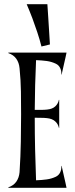

<svg xmlns="http://www.w3.org/2000/svg" viewBox="-20 -900 359 920"><path d="M152.8 -36.1Q180.7 -37.1 203.9 -40.3Q227.1 -43.5 247.6 -53.2Q261.7 -60.1 268.3 -74Q274.9 -87.9 273.9 -105H275.4Q281.7 -77.1 286.1 -57.4Q290.5 -37.6 293.5 -24.9Q296.9 -9.8 298.8 0H20V-2.4Q44.9 -10.7 58.1 -29.5Q71.3 -48.3 73.7 -74.7Q78.6 -150.9 79.8 -220.5Q81.1 -290 81.1 -352.1Q81.1 -406.7 80.3 -460.7Q79.6 -514.6 73.7 -573.2Q71.3 -599.6 58.1 -618.4Q44.9 -637.2 20 -645.5V-647.9H298.8Q296.9 -638.2 293.5 -623Q290.5 -610.4 286.1 -590.6Q281.7 -570.8 275.4 -543H273.9Q274.9 -560.1 268.3 -574Q261.7 -587.9 247.6 -594.7Q227.1 -604.5 203.9 -607.7Q180.7 -610.8 152.8 -611.8Q149.9 -551.3 148.4 -491.9Q147 -432.6 146.5 -373.5Q162.6 -373.5 177.5 -373.5Q192.4 -373.5 205.6 -375Q231 -377.4 244.6 -390.1Q258.3 -402.8 262.2 -421.4H263.7V-287.6H262.2Q258.3 -306.2 244.1 -318.8Q230 -331.5 204.6 -334Q191.9 -335.4 177.7 -335.4Q163.6 -335.4 146.5 -335.9V-334Q146.5 -261.2 148.2 -184.3Q149.9 -107.4 152.8 -36.1ZM219.2 -687 178.7 -677.2Q170.4 -710.4 158.4 -746.3Q146.5 -782.2 135.3 -812Q122.1 -846.7 107.9 -879.9H207Q209 -852.1 210.9 -820.8Q212.9 -793.9 214.8 -759.3Q216.8 -724.6 219.2 -687Z"/></svg>

Font: Smythe
Style: Regular
Weight: 400
Version: Version 1.000